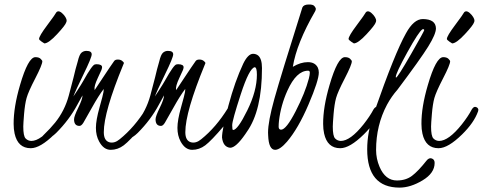

<svg xmlns="http://www.w3.org/2000/svg" viewBox="-20 -646 2178 866"><path d="M180.2 -450.2C192.9 -450.5 211.9 -464.4 237.3 -491.7C262.7 -519 276.5 -536.9 278.8 -545.4C283 -553.9 279.5 -564.9 268.1 -578.6C253.7 -594.9 242.5 -599 234.4 -590.8C231.1 -584.3 217.3 -564.8 192.9 -532.2C168.5 -499.7 156.2 -479 156.2 -470.2C156.2 -467.6 160.2 -463.5 168 -458C174.5 -453.5 178.5 -450.8 180.2 -450.2ZM296.9 -143.6C297.9 -147.5 298.3 -149.9 298.3 -150.9C297.4 -158.4 292.5 -162.8 283.7 -164.1C278.5 -164.1 273.4 -160.2 268.6 -152.3C257.8 -131.8 242.8 -109.4 223.6 -85C183.9 -35.2 149.7 -10.3 121.1 -10.3C111 -10.6 102.5 -14.3 95.5 -21.5C88.5 -28.6 85 -46.5 85 -75.2C85 -83.7 86.2 -102.6 88.6 -132.1C91.1 -161.5 94.8 -185.5 99.9 -203.9C104.9 -222.2 118 -251.9 139.2 -292.7C160.3 -333.6 170.9 -359.2 170.9 -369.6C170.9 -371.9 168.4 -375.6 163.3 -380.6C158.3 -385.7 150.4 -388.2 139.6 -388.2C117.8 -388.2 94.7 -346.2 70.3 -262.2C50.8 -195.8 41.2 -137.4 41.5 -86.9C41.5 -71.3 43 -56.8 45.9 -43.5C55.7 0.5 79.9 22.5 118.7 22.5C147.3 22.5 182.8 1.6 225.1 -40C260.9 -75.2 284.8 -109.7 296.9 -143.6Z M408.7 -355.5C400.9 -355.5 383.1 -330.6 355.5 -280.8C350.3 -271.6 346.8 -265.8 345 -263.2C343.2 -260.6 337.6 -251.8 328.1 -236.8C318.7 -221.8 313 -213.2 311 -210.9C316.6 -226.6 331.7 -259.7 356.4 -310.3C381.2 -360.9 393.6 -391.1 393.6 -400.9C393.6 -411.3 385.6 -416.5 369.6 -416.5C361.2 -416.5 353.8 -413.7 347.4 -408.2C341.1 -402.7 335.4 -389.5 330.6 -368.7L320.8 -334C316.2 -316.4 313.2 -303.7 311.5 -295.9C309.9 -288.1 302.8 -261.1 290.3 -215.1C277.8 -169 257.2 -128.3 228.5 -92.8C214.8 -75.8 196.9 -56.6 174.8 -35.2C166.7 -27.3 172.2 -22.3 191.4 -20C204.4 -22.9 218.4 -31.7 233.4 -46.4C272.8 -85.8 304.5 -128.1 328.6 -173.3C339.7 -194.2 347.5 -208.3 352.1 -215.8C352.1 -204.4 345.7 -185.9 333 -160.2C320.3 -134.4 314 -117 314 -107.9C314 -88.1 322.1 -78.1 338.4 -78.1C344.2 -78.1 350.1 -82.8 356 -92.3L395 -161.1C414.9 -196.9 432.5 -224.8 447.8 -244.6C448.1 -243.7 447.8 -239.3 446.8 -231.4C445.8 -223.6 439.9 -200.4 429 -161.9C418.1 -123.3 412.6 -92.4 412.6 -69.3C412.6 -46.2 417.3 -25.9 426.8 -8.3C440.4 17.1 457.9 29.8 479.2 29.8C500.6 29.8 520.3 22.9 538.3 9.3C556.4 -4.4 584.1 -33.1 621.3 -76.9C658.6 -120.7 677.2 -151 677.2 -168C677.2 -177.4 672.9 -182.1 664.1 -182.1C657.2 -181.2 652.2 -178.1 648.9 -172.9L639.6 -157.2C604.5 -100.3 564.6 -53.9 520 -18.1C504.1 -4.7 488.4 -0.2 473.1 -4.4C456.5 -9.3 448.2 -24.4 448.2 -49.8C448.2 -110.7 477.5 -212.2 536.1 -354.5L539.1 -361.8C538.7 -364.1 536.1 -367.3 531 -371.3C526 -375.4 519.5 -377.4 511.7 -377.4C503.9 -377.4 498.4 -375.3 495.1 -371.1C483.7 -355.1 466.3 -329.4 442.9 -293.9L406.7 -239.3V-242.2C404.5 -251.6 409.2 -268.9 420.9 -293.9C430.3 -314.1 435.9 -326.3 437.5 -330.3C439.1 -334.4 440.1 -338.4 440.4 -342.3C440.8 -351.4 432.5 -356.1 415.5 -356.4Z M776.4 -355.5C768.6 -355.5 750.8 -330.6 723.1 -280.8C717.9 -271.6 714.4 -265.8 712.6 -263.2C710.9 -260.6 705.2 -251.8 695.8 -236.8C686.4 -221.8 680.7 -213.2 678.7 -210.9C684.2 -226.6 699.4 -259.7 724.1 -310.3C748.9 -360.9 761.2 -391.1 761.2 -400.9C761.2 -411.3 753.3 -416.5 737.3 -416.5C728.8 -416.5 721.4 -413.7 715.1 -408.2C708.7 -402.7 703.1 -389.5 698.2 -368.7L688.5 -334C683.9 -316.4 680.8 -303.7 679.2 -295.9C677.6 -288.1 670.5 -261.1 658 -215.1C645.4 -169 624.8 -128.3 596.2 -92.8C582.5 -75.8 564.6 -56.6 542.5 -35.2C534.3 -27.3 539.9 -22.3 559.1 -20C572.1 -22.9 586.1 -31.7 601.1 -46.4C640.5 -85.8 672.2 -128.1 696.3 -173.3C707.4 -194.2 715.2 -208.3 719.7 -215.8C719.7 -204.4 713.4 -185.9 700.7 -160.2C688 -134.4 681.6 -117 681.6 -107.9C681.6 -88.1 689.8 -78.1 706.1 -78.1C711.9 -78.1 717.8 -82.8 723.6 -92.3L762.7 -161.1C782.6 -196.9 800.1 -224.8 815.4 -244.6C815.8 -243.7 815.4 -239.3 814.5 -231.4C813.5 -223.6 807.5 -200.4 796.6 -161.9C785.7 -123.3 780.3 -92.4 780.3 -69.3C780.3 -46.2 785 -25.9 794.4 -8.3C808.1 17.1 825.6 29.8 846.9 29.8C868.2 29.8 887.9 22.9 906 9.3C924.1 -4.4 951.7 -33.1 989 -76.9C1026.3 -120.7 1044.9 -151 1044.9 -168C1044.9 -177.4 1040.5 -182.1 1031.7 -182.1C1024.9 -181.2 1019.9 -178.1 1016.6 -172.9L1007.3 -157.2C972.2 -100.3 932.3 -53.9 887.7 -18.1C871.7 -4.7 856.1 -0.2 840.8 -4.4C824.2 -9.3 815.9 -24.4 815.9 -49.8C815.9 -110.7 845.2 -212.2 903.8 -354.5L906.7 -361.8C906.4 -364.1 903.7 -367.3 898.7 -371.3C893.6 -375.4 887.2 -377.4 879.4 -377.4C871.6 -377.4 866 -375.3 862.8 -371.1C851.4 -355.1 834 -329.4 810.5 -293.9L774.4 -239.3V-242.2C772.1 -251.6 776.9 -268.9 788.6 -293.9C798 -314.1 803.5 -326.3 805.2 -330.3C806.8 -334.4 807.8 -338.4 808.1 -342.3C808.4 -351.4 800.1 -356.1 783.2 -356.4Z M1128.9 -342.8C1135.4 -342.4 1138.7 -331.2 1138.7 -309.1C1138.7 -260.3 1124.2 -206.5 1095.2 -147.7C1066.2 -88.9 1044.9 -59.6 1031.2 -59.6C1028.6 -59.6 1027.3 -66.7 1027.3 -81.1C1027.3 -95.4 1040.2 -141.9 1065.9 -220.7C1091.6 -299.5 1112.6 -340.2 1128.9 -342.8ZM1121.1 -403.3C1106.1 -403 1091.5 -388.2 1077.1 -358.9C1052.1 -305.8 1029.9 -243 1010.5 -170.4C991.1 -97.8 981.4 -49.6 981.4 -25.9C984.7 2.8 996.9 18.2 1018.1 20.5C1035.3 20.5 1058.1 0 1086.4 -41L1093.3 -51.3C1138.8 -115.1 1161.6 -210.9 1161.6 -338.9C1161.6 -366.9 1155.9 -385.7 1144.5 -395.5C1138 -400.7 1130.2 -403.3 1121.1 -403.3Z M1238.3 -100.6C1243.8 -147.8 1256.5 -193.4 1276.4 -237.3C1303.4 -297.2 1334.5 -327.1 1369.6 -327.1C1374.8 -327.1 1377.4 -324.1 1377.4 -318.1C1377.4 -312.1 1376 -303.2 1373 -291.5C1362 -249.2 1342.2 -200.2 1313.7 -144.5C1285.2 -88.9 1263.2 -61 1247.6 -61C1240.4 -61.4 1236.8 -65.8 1236.8 -74.5C1236.8 -83.1 1237.3 -91.8 1238.3 -100.6ZM1343.8 -612.3C1278.6 -405.9 1236.6 -268.6 1217.5 -200.2C1198.5 -131.8 1189 -81.1 1189 -47.9C1189.3 -43.9 1189.5 -39.9 1189.5 -35.6C1191.1 8 1201.7 29.8 1221.2 29.8C1235.8 29.5 1253.6 17.3 1274.4 -6.8C1308.3 -46.5 1340.7 -102.5 1371.6 -174.8C1402.5 -247.1 1418 -295.1 1418 -318.8C1418 -327 1416.5 -334.3 1413.6 -340.8C1405.4 -357.4 1390.5 -365.7 1368.7 -365.7C1346.8 -365.7 1324.2 -358.7 1300.8 -344.7C1312.2 -415.4 1345.7 -498.9 1401.4 -595.2C1403.3 -598.8 1404.4 -602.2 1404.5 -605.5C1404.7 -608.7 1402.6 -613 1398.2 -618.4C1393.8 -623.8 1384.6 -626.2 1370.6 -625.7C1356.6 -625.2 1347.7 -620.8 1343.8 -612.3Z M1576.2 -450.2C1588.9 -450.5 1607.9 -464.4 1633.3 -491.7C1658.7 -519 1672.5 -536.9 1674.8 -545.4C1679 -553.9 1675.5 -564.9 1664.1 -578.6C1649.7 -594.9 1638.5 -599 1630.4 -590.8C1627.1 -584.3 1613.3 -564.8 1588.9 -532.2C1564.5 -499.7 1552.2 -479 1552.2 -470.2C1552.2 -467.6 1556.2 -463.5 1564 -458C1570.5 -453.5 1574.5 -450.8 1576.2 -450.2ZM1692.9 -143.6C1693.8 -147.5 1694.3 -149.9 1694.3 -150.9C1693.4 -158.4 1688.5 -162.8 1679.7 -164.1C1674.5 -164.1 1669.4 -160.2 1664.6 -152.3C1653.8 -131.8 1638.8 -109.4 1619.6 -85C1579.9 -35.2 1545.7 -10.3 1517.1 -10.3C1507 -10.6 1498.5 -14.3 1491.5 -21.5C1484.5 -28.6 1481 -46.5 1481 -75.2C1481 -83.7 1482.2 -102.6 1484.6 -132.1C1487.1 -161.5 1490.8 -185.5 1495.8 -203.9C1500.9 -222.2 1514 -251.9 1535.2 -292.7C1556.3 -333.6 1566.9 -359.2 1566.9 -369.6C1566.9 -371.9 1564.4 -375.6 1559.3 -380.6C1554.3 -385.7 1546.4 -388.2 1535.6 -388.2C1513.8 -388.2 1490.7 -346.2 1466.3 -262.2C1446.8 -195.8 1437.2 -137.4 1437.5 -86.9C1437.5 -71.3 1439 -56.8 1441.9 -43.5C1451.7 0.5 1475.9 22.5 1514.6 22.5C1543.3 22.5 1578.8 1.6 1621.1 -40C1656.9 -75.2 1680.8 -109.7 1692.9 -143.6Z M1676.3 30.3C1676.3 -43.9 1692.7 -112 1725.6 -173.8C1739.3 -198.9 1754.9 -221.4 1772.5 -241.2C1842.1 -334 1888.5 -399 1911.6 -436.3C1934.7 -473.6 1946.3 -500.8 1946.3 -518.1C1945.6 -545.7 1925.9 -559.7 1887.2 -560.1C1859.9 -560.1 1834.5 -538.6 1811 -495.6C1777.5 -436 1730.3 -319 1669.4 -144.5L1664.6 -130.4C1645.7 -75.7 1636.2 -23.1 1636.2 27.3C1636.2 142.6 1684.9 200.2 1782.2 200.2C1815.1 200.2 1849.7 189.3 1886 167.5C1922.3 145.7 1940.4 119.5 1940.4 88.9C1940.4 78.5 1936.2 71.8 1927.7 68.8C1919.3 65.6 1911.1 69 1903.3 79.1C1878.3 110.7 1856.5 133.4 1838.1 147.2C1819.7 161.1 1797 168 1770 168C1735.5 168 1709.5 147.5 1691.9 106.4C1681.5 82 1676.3 56.6 1676.3 30.3ZM1766.1 -295.9C1765.5 -296.5 1765.1 -297.4 1765.1 -298.3C1765.1 -310.1 1782.5 -347.2 1817.1 -409.9C1851.8 -472.6 1874.5 -507.2 1885.3 -513.7C1885.9 -514.3 1887.4 -514.6 1889.6 -514.4C1891.9 -514.2 1893.2 -512.9 1893.6 -510.5C1893.9 -508.1 1873.9 -471.8 1833.7 -401.6C1793.5 -331.5 1771 -296.2 1766.1 -295.9Z M2019.5 -450.2C2032.2 -450.5 2051.3 -464.4 2076.7 -491.7C2102.1 -519 2115.9 -536.9 2118.2 -545.4C2122.4 -553.9 2118.8 -564.9 2107.4 -578.6C2093.1 -594.9 2081.9 -599 2073.7 -590.8C2070.5 -584.3 2056.6 -564.8 2032.2 -532.2C2007.8 -499.7 1995.6 -479 1995.6 -470.2C1995.6 -467.6 1999.5 -463.5 2007.3 -458C2013.8 -453.5 2017.9 -450.8 2019.5 -450.2ZM2136.2 -143.6C2137.2 -147.5 2137.7 -149.9 2137.7 -150.9C2136.7 -158.4 2131.8 -162.8 2123 -164.1C2117.8 -164.1 2112.8 -160.2 2107.9 -152.3C2097.2 -131.8 2082.2 -109.4 2063 -85C2023.3 -35.2 1989.1 -10.3 1960.4 -10.3C1950.4 -10.6 1941.8 -14.3 1934.8 -21.5C1927.8 -28.6 1924.3 -46.5 1924.3 -75.2C1924.3 -83.7 1925.5 -102.6 1928 -132.1C1930.4 -161.5 1934.2 -185.5 1939.2 -203.9C1944.3 -222.2 1957.4 -251.9 1978.5 -292.7C1999.7 -333.6 2010.3 -359.2 2010.3 -369.6C2010.3 -371.9 2007.7 -375.6 2002.7 -380.6C1997.6 -385.7 1989.7 -388.2 1979 -388.2C1957.2 -388.2 1934.1 -346.2 1909.7 -262.2C1890.1 -195.8 1880.5 -137.4 1880.9 -86.9C1880.9 -71.3 1882.3 -56.8 1885.3 -43.5C1895 0.5 1919.3 22.5 1958 22.5C1986.7 22.5 2022.1 1.6 2064.5 -40C2100.3 -75.2 2124.2 -109.7 2136.2 -143.6Z"/></svg>

Font: Kristi
Style: Medium
Weight: 400
Italic angle: -15°
Version: Version 1.003